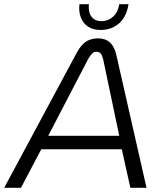

<svg xmlns="http://www.w3.org/2000/svg" viewBox="-57 -896 762 916"><path d="M-37 0 310 -646Q331 -684 355 -698.5Q379 -713 410 -713Q446 -713 467.5 -693.5Q489 -674 498 -634L642 0H565L524 -184H140L43 0ZM173 -248H512L435 -614Q431 -631 424 -640Q417 -649 403 -649Q391 -649 382.5 -640.5Q374 -632 365 -617ZM423 -753Q387 -753 363 -769Q339 -785 328.5 -813Q318 -841 322 -876H367Q365 -856 369.5 -837.5Q374 -819 388.5 -807Q403 -795 427 -795Q458 -795 482 -816Q506 -837 512 -876H556Q547 -816 511 -784.5Q475 -753 423 -753Z"/></svg>

Font: MuseoModerno Thin Light
Style: Italic
Weight: 300
Italic angle: -9°
Version: Version 1.003